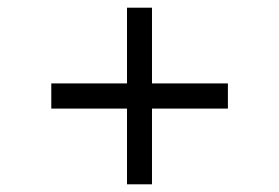

<svg xmlns="http://www.w3.org/2000/svg" viewBox="-20 -541 724 499"><path d="M310.1 -258.8H113.3V-324.2H310.1V-521H375V-324.2H572.3V-258.8H375V-62H310.1Z"/></svg>

Font: Selawik
Style: Regular
Weight: 400
Designer: Aaron Bell
Foundry: Microsoft Corporation
Version: Version 1.01